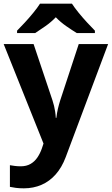

<svg xmlns="http://www.w3.org/2000/svg" viewBox="-20 -786 609 1046"><path d="M0 -546H163L266 -239Q271 -224 274.5 -209Q278 -194 280.5 -178Q283 -162 284 -144H287Q290 -170 295.5 -193.5Q301 -217 308 -239L409 -546H569L338 70Q317 126 283.5 164Q250 202 206 221Q162 240 110 240Q85 240 66.5 237.5Q48 235 34 232V114Q45 116 60.5 118Q76 120 93 120Q124 120 146.5 107Q169 94 184 71.5Q199 49 208 23L217 -4ZM372 -766Q386 -744 408.5 -716.5Q431 -689 455 -663Q479 -637 497 -619V-606H398Q372 -622 341 -643.5Q310 -665 284 -692Q258 -665 228 -644Q198 -623 172 -606H73V-619Q92 -638 115.5 -663.5Q139 -689 161.5 -716.5Q184 -744 198 -766Z"/></svg>

Font: Noto Sans Telugu
Style: Regular
Weight: 400
Designer: Jelle Bosma - Monotype Design Team
Foundry: Monotype Imaging Inc.
Version: Version 2.003